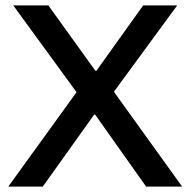

<svg xmlns="http://www.w3.org/2000/svg" viewBox="-20 -695 709 715"><path d="M10.8 0 265 -351.7 29.2 -675H160L335 -431.7H339.2L513.3 -675H640L404.2 -353.3L658.3 0H524.2L334.2 -268.3H330.8L139.2 0Z"/></svg>

Font: Funnel Display Light Medium
Style: Regular
Weight: 500
Version: Version 1.000